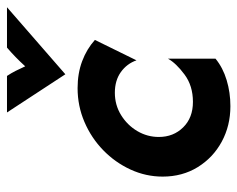

<svg xmlns="http://www.w3.org/2000/svg" viewBox="-86 -588 686 555"><g transform="rotate(-90 257.5 -310.0)"><path d="M228.5 12.5Q172.2 12.5 126 -12.5Q79.9 -37.5 52.4 -81.9Q25 -126.4 25 -183.3Q25 -231.9 45.5 -276.4Q66 -320.8 101.4 -355.2Q136.8 -389.6 183 -409.4Q229.2 -429.2 280.6 -429.2Q323.6 -429.2 358.7 -416Q393.8 -402.8 420.1 -379.2L361.1 -259Q351.4 -286.8 327.1 -304.2Q302.8 -321.5 267.4 -321.5Q231.9 -321.5 202.8 -303.5Q173.6 -285.4 156.6 -256.6Q139.6 -227.8 139.6 -194.4Q139.6 -152.1 167.4 -124Q195.1 -95.8 241 -95.8Q287.5 -95.8 320.1 -120.1Q352.8 -144.4 366 -168.1V-30.6Q339.6 -9 303.8 1.7Q268.1 12.5 228.5 12.5ZM320.8 -464.6 210.4 -633.3H316Q324.3 -620.8 330.6 -608.3Q336.8 -595.8 343.8 -580.6Q357.6 -595.8 370.5 -608.3Q383.3 -620.8 397.9 -633.3H514.6Z"/></g></svg>

Font: Afacad
Style: Italic
Weight: 400
Italic angle: -14°
Designer: Kristian Moeller
Foundry: Dicotype
Version: Version 1.000